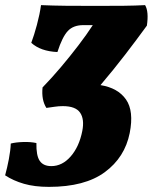

<svg xmlns="http://www.w3.org/2000/svg" viewBox="-76 -481 609 749"><path d="M115 248Q59 248 17.5 236Q-24 224 -56 203Q-48 174 -41.5 140Q-35 106 -34 79Q-15 74 14 73Q43 72 66 77Q65 126 79 146.5Q93 167 124 167Q167 167 200 129Q233 91 245 30Q254 -16 236.5 -41.5Q219 -67 169 -67Q153 -67 136.5 -64.5Q120 -62 105 -60Q85 -91 90 -140Q126 -177 161.5 -219Q197 -261 229.5 -303.5Q262 -346 286 -383H249Q210 -383 188.5 -360Q167 -337 148 -278Q82 -281 46 -314Q57 -343 68 -384Q79 -425 84 -461Q130 -459 180 -458.5Q230 -458 298 -458Q363 -458 408 -458.5Q453 -459 490 -461Q505 -436 497 -381Q457 -326 412 -267.5Q367 -209 316 -149Q384 -138 415.5 -93Q447 -48 430 38Q411 133 333 190.5Q255 248 115 248Z"/></svg>

Font: Vollkorn Black
Style: Italic
Weight: 900
Italic angle: -11°
Designer: Friedrich Althausen
Foundry: Friedrich Althausen
Version: Version 5.000; ttfautohint (v1.8.3)